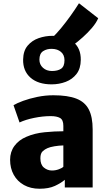

<svg xmlns="http://www.w3.org/2000/svg" viewBox="-20 -1151 657 1179"><path d="M223 8Q168 8 127.2 -14.8Q86.5 -37.5 64.2 -77.8Q42 -118 42 -170Q42 -219 68.8 -255.2Q95.5 -291.5 142 -311Q192.5 -333 254.5 -339Q316.5 -345 369 -345V-378Q369 -415 348.8 -426.5Q328.5 -438 291 -438Q243 -438 190 -427.2Q137 -416.5 100 -399L63 -505Q83.5 -517.5 122.2 -531.8Q161 -546 209.5 -556Q258 -566 308 -566Q395.5 -566 448.5 -545.5Q501.5 -525 525.2 -479Q549 -433 549 -356V0H378V-47Q355 -27 317.2 -9.5Q279.5 8 223 8ZM228 -179Q228 -139.5 249.8 -121.8Q271.5 -104 299 -104Q321 -104 341.2 -111.5Q361.5 -119 369 -127V-258Q343 -257.5 314.5 -252.8Q286 -248 271 -241Q255.5 -234.5 241.8 -221.8Q228 -209 228 -179ZM297 -633Q214 -633 167.2 -674.2Q120.5 -715.5 122 -786Q123 -839 149.8 -870.8Q176.5 -902.5 217.5 -916.8Q258.5 -931 302 -931Q383 -931 430 -893Q477 -855 476 -783Q475.5 -730 450 -697Q424.5 -664 383.8 -648.5Q343 -633 297 -633ZM299 -715Q334.5 -715 355.2 -729Q376 -743 376 -781Q376 -814 354.5 -832.2Q333 -850.5 299 -851Q268.5 -852 245.2 -837.2Q222 -822.5 222 -785Q222 -754.5 243.8 -734.8Q265.5 -715 299 -715ZM386 -846 303.5 -922Q327 -944.5 355.8 -979.2Q384.5 -1014 413 -1053.8Q441.5 -1093.5 465 -1131L583 -1039Q571.5 -1011.5 545.8 -981Q520 -950.5 489 -922.8Q458 -895 430 -874.5Q402 -854 386 -846Z"/></svg>

Font: Merriweather Sans ExtraBold
Style: Regular
Weight: 800
Designer: Eben Sorkin
Foundry: Eben Sorkin
Version: Version 2.001; ttfautohint (v1.8.3)